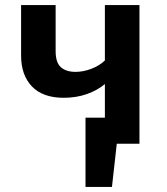

<svg xmlns="http://www.w3.org/2000/svg" viewBox="-20 -563 655 752"><path d="M314.9 -102.1H390.8V-233.8Q361.5 -209.2 320.3 -194.6Q279 -180 229.7 -180Q147.7 -180 105.1 -224.4Q62.6 -268.7 62.6 -345.6V-543.1H197.9V-362.6Q197.9 -317.9 218.5 -299.7Q239 -281.5 275.9 -281.5Q306.7 -281.5 338.5 -293.8Q370.3 -306.2 390.8 -326.2V-543.1H526.2V0H437.4L418.5 169.2H314.9Z"/></svg>

Font: Fira Code SemiBold
Style: Regular
Weight: 600
Designer: Carrois Corporate, Edenspiekermann AG, Nikita Prokopov
Foundry: Carrois Corporate, Edenspiekermann AG, Nikita Prokopov
Version: Version 6.002